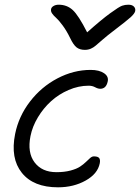

<svg xmlns="http://www.w3.org/2000/svg" viewBox="-20 -757 601 824"><path d="M530.8 -736.8Q546.9 -736.8 554.7 -728.8Q562.5 -720.7 560.1 -709Q557.6 -698.7 541.3 -683.6Q524.9 -668.5 463.9 -622.1Q441.9 -605.5 420.4 -586.9Q398.9 -568.4 390.1 -560.8Q381.3 -553.2 369.9 -548.1Q358.4 -543 344.2 -543Q322.3 -543 308.6 -553.7Q294.9 -564.5 280.8 -594.2Q266.1 -624.5 249 -647.7Q231.9 -670.9 220.9 -680.4Q210 -689.9 203.6 -699.2Q197.3 -708.5 199.2 -717.8Q200.7 -726.1 210 -731.4Q219.2 -736.8 231.9 -736.8Q267.1 -736.8 292 -714.1Q316.9 -691.4 354 -618.2Q414.6 -672.4 452.9 -700.2Q491.2 -728 503.9 -732.4Q516.6 -736.8 530.8 -736.8ZM229 46.9Q123.5 46.9 73.7 -15.4Q23.9 -77.6 44.9 -182.1Q60.1 -257.8 108.6 -321Q157.2 -384.3 226.6 -420.7Q295.9 -457 369.1 -457Q405.8 -457 426.8 -442.6Q447.8 -428.2 441.9 -405.8Q435.1 -376 410.2 -376Q400.4 -376 388.2 -382.6Q376 -389.2 360.8 -389.2Q316.9 -389.2 274.4 -370.8Q231.9 -352.5 199 -322.5Q166 -292.5 142.6 -253.4Q119.1 -214.4 110.8 -172.9Q96.7 -102.1 128.4 -60.1Q160.2 -18.1 222.2 -18.1Q256.3 -18.1 282.7 -25.1Q309.1 -32.2 323.7 -42Q338.4 -51.8 348.6 -61.8Q358.9 -71.8 366.9 -78.9Q375 -85.9 382.8 -85.9Q399.4 -85.9 405.3 -79.1Q411.1 -72.3 408.2 -56.2Q399.4 -11.2 347.7 17.8Q295.9 46.9 229 46.9Z"/></svg>

Font: Shantell Sans Bouncy
Style: Italic
Weight: 300
Italic angle: -11.31°
Designer: Stephen Nixon, Anya Danilova, Shantell Martin
Foundry: Arrow Type
Version: Version 1.006;[9816181b4]